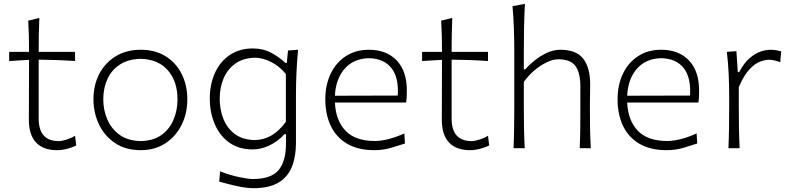

<svg xmlns="http://www.w3.org/2000/svg" viewBox="-20 -782 4169 1013"><path d="M280.8 10.3Q208.5 10.3 170.4 -30Q132.3 -70.3 132.3 -150.4Q132.3 -241.7 132.8 -324.5Q133.3 -407.2 133.3 -466.3L28.3 -460V-508.3H133.3Q133.3 -551.8 132.3 -591.1Q131.3 -630.4 128.9 -672.9L187.5 -687.5Q185.5 -636.7 184.8 -597.2Q184.1 -557.6 184.1 -508.3H376V-460Q328.6 -463.4 279.8 -465.1Q231 -466.8 184.1 -467.3V-156.7Q184.1 -37.6 289.6 -37.6Q306.2 -37.6 331.5 -45.7Q356.9 -53.7 376 -65.9L382.3 -14.6Q368.2 -6.8 339.1 1.7Q310.1 10.3 280.8 10.3Z M722.7 10.3Q643.1 10.3 587.2 -27.1Q531.2 -64.5 502.2 -125.7Q473.1 -187 473.1 -257.8Q473.1 -334 504.4 -393.1Q535.6 -452.1 591.8 -485.8Q647.9 -519.5 722.2 -519.5Q798.8 -519.5 854 -485.1Q909.2 -450.7 938.7 -391.4Q968.3 -332 968.3 -257.8Q968.3 -183.1 937.7 -122.3Q907.2 -61.5 852.1 -25.6Q796.9 10.3 722.7 10.3ZM722.7 -37.6Q789.6 -39.1 832.5 -70.3Q875.5 -101.6 896 -151.4Q916.5 -201.2 916.5 -257.8Q916.5 -352.5 865.7 -410.9Q814.9 -469.2 722.7 -471.7Q657.2 -470.2 613 -441.7Q568.8 -413.1 546.9 -365.2Q524.9 -317.4 524.9 -257.8Q524.9 -201.2 546.4 -151.4Q567.9 -101.6 611.6 -70.3Q655.3 -39.1 722.7 -37.6Z M1315.9 210.9Q1288.6 210.9 1255.1 204.8Q1221.7 198.7 1190.2 190.4Q1158.7 182.1 1136.7 176.3L1141.1 122.1Q1195.3 143.1 1243.7 152.8Q1292 162.6 1313 162.6Q1410.2 162.6 1449.5 115.7Q1488.8 68.8 1488.8 -23.9V-74.2H1481.4Q1444.3 -34.7 1400.6 -14.2Q1356.9 6.3 1313.5 6.3Q1238.3 6.3 1188 -30.8Q1137.7 -67.9 1112.3 -128.9Q1086.9 -189.9 1086.9 -261.7Q1086.9 -337.4 1114 -397.2Q1141.1 -457 1192.1 -491.7Q1243.2 -526.4 1314.9 -526.4Q1369.1 -526.4 1412.4 -502.7Q1455.6 -479 1485.8 -450.2H1493.2L1499.5 -515.6L1552.7 -519.5Q1546.9 -460 1544.2 -399.2Q1541.5 -338.4 1541.5 -281.2V-27.3Q1541.5 44.4 1520 98.1Q1498.5 151.9 1449.2 181.4Q1399.9 210.9 1315.9 210.9ZM1323.7 -43Q1419.4 -43.9 1488.3 -139.6V-391.6Q1453.6 -433.6 1409.9 -455.3Q1366.2 -477.1 1325.7 -477.5Q1263.2 -476.1 1221.7 -446.5Q1180.2 -417 1159.7 -368.4Q1139.2 -319.8 1139.2 -260.7Q1139.2 -204.1 1158.7 -154.8Q1178.2 -105.5 1219 -75Q1259.8 -44.4 1323.7 -43Z M1955.1 10.3Q1867.7 10.3 1810.1 -24.4Q1752.4 -59.1 1724.4 -119.6Q1696.3 -180.2 1696.3 -257.8Q1696.3 -334 1724.6 -393.1Q1752.9 -452.1 1804.7 -485.8Q1856.4 -519.5 1926.3 -519.5Q2019 -519.5 2072.8 -463.4Q2126.5 -407.2 2126.5 -304.2Q2126.5 -286.1 2125.7 -271Q2125 -255.9 2122.6 -241.2H1747.1Q1751 -147.5 1802.5 -92.8Q1854 -38.1 1958.5 -38.1Q1991.2 -38.1 2031.7 -48.6Q2072.3 -59.1 2113.3 -78.1L2116.7 -24.9Q2086.9 -15.1 2044.7 -2.4Q2002.4 10.3 1955.1 10.3ZM2078.6 -277.8Q2084.5 -372.6 2045.4 -422.6Q2006.3 -472.7 1927.2 -475.1Q1844.7 -473.1 1797.9 -418.7Q1751 -364.3 1747.1 -276.9Z M2459.5 10.3Q2387.2 10.3 2349.1 -30Q2311 -70.3 2311 -150.4Q2311 -241.7 2311.5 -324.5Q2312 -407.2 2312 -466.3L2207 -460V-508.3H2312Q2312 -551.8 2311 -591.1Q2310.1 -630.4 2307.6 -672.9L2366.2 -687.5Q2364.3 -636.7 2363.5 -597.2Q2362.8 -557.6 2362.8 -508.3H2554.7V-460Q2507.3 -463.4 2458.5 -465.1Q2409.7 -466.8 2362.8 -467.3V-156.7Q2362.8 -37.6 2468.3 -37.6Q2484.9 -37.6 2510.3 -45.7Q2535.6 -53.7 2554.7 -65.9L2561 -14.6Q2546.9 -6.8 2517.8 1.7Q2488.8 10.3 2459.5 10.3Z M2689.5 0Q2691.9 -57.1 2692.6 -110.1Q2693.4 -163.1 2693.4 -226.1V-507.8Q2693.4 -573.2 2691.2 -633.3Q2689 -693.4 2684.1 -749.5L2749.5 -761.7Q2746.1 -698.7 2744.9 -636.5Q2743.7 -574.2 2743.7 -507.8V-416H2751Q2769.5 -437.5 2799.1 -461.7Q2828.6 -485.8 2864.3 -502.7Q2899.9 -519.5 2936 -519.5Q3020.5 -519.5 3057.1 -472.4Q3093.8 -425.3 3093.8 -336.9Q3093.8 -304.2 3093 -275.9Q3092.3 -247.6 3092.3 -226.1Q3092.3 -163.1 3093 -110.1Q3093.8 -57.1 3097.2 0H3038.6Q3041 -57.1 3041.5 -109.9Q3042 -162.6 3042 -224.6V-326.2Q3042 -397 3016.6 -433.1Q2991.2 -469.2 2924.8 -469.2Q2897.9 -469.2 2864.7 -453.4Q2831.5 -437.5 2799.6 -410.6Q2767.6 -383.8 2743.7 -349.6V-224.6Q2743.7 -162.6 2744.6 -109.9Q2745.6 -57.1 2748.5 0Z M3497.1 10.3Q3409.7 10.3 3352.1 -24.4Q3294.4 -59.1 3266.4 -119.6Q3238.3 -180.2 3238.3 -257.8Q3238.3 -334 3266.6 -393.1Q3294.9 -452.1 3346.7 -485.8Q3398.4 -519.5 3468.3 -519.5Q3561 -519.5 3614.7 -463.4Q3668.5 -407.2 3668.5 -304.2Q3668.5 -286.1 3667.7 -271Q3667 -255.9 3664.6 -241.2H3289.1Q3293 -147.5 3344.5 -92.8Q3396 -38.1 3500.5 -38.1Q3533.2 -38.1 3573.7 -48.6Q3614.3 -59.1 3655.3 -78.1L3658.7 -24.9Q3628.9 -15.1 3586.7 -2.4Q3544.4 10.3 3497.1 10.3ZM3620.6 -277.8Q3626.5 -372.6 3587.4 -422.6Q3548.3 -472.7 3469.2 -475.1Q3386.7 -473.1 3339.8 -418.7Q3293 -364.3 3289.1 -276.9Z M3823.2 0Q3825.7 -57.1 3826.4 -110.1Q3827.1 -163.1 3827.1 -226.1V-277.3Q3827.1 -332.5 3824.5 -391.6Q3821.8 -450.7 3814.9 -508.3L3865.2 -512.2L3872.6 -401.4H3879.4Q3905.8 -450.2 3935.5 -475.6Q3965.3 -501 3993.9 -510.3Q4022.5 -519.5 4044.4 -519.5Q4060.1 -519.5 4074.2 -517.1Q4088.4 -514.6 4101.6 -510.7L4096.7 -454.1Q4082 -459.5 4066.4 -463.1Q4050.8 -466.8 4037.6 -466.8Q4019 -466.8 3992.4 -457.8Q3965.8 -448.7 3936 -418.2Q3906.2 -387.7 3877.9 -322.8V-224.6Q3877.9 -162.6 3878.7 -109.9Q3879.4 -57.1 3882.3 0Z"/></svg>

Font: Pinar DS1-Light
Style: Regular
Weight: 300
Designer: Amin Abedi
Version: Version 2.000